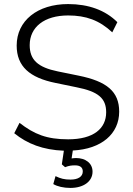

<svg xmlns="http://www.w3.org/2000/svg" viewBox="-20 -733 653 944"><path d="M326 191C391 191 435 159 435 111C435 69 400 44 354 44C347 44 339 45 332 46L338 7C479 0 566 -75 566 -184C566 -283 505 -333 367 -361L264 -382C166 -402 126 -439 126 -511C126 -600 198 -657 315 -657C403 -657 469 -633 532 -574L557 -624C498 -683 415 -713 315 -713C164 -713 62 -631 62 -509C62 -407 125 -351 254 -325L356 -304C463 -283 502 -250 502 -181C502 -101 440 -48 315 -48C210 -48 148 -73 76 -129L50 -78C114 -26 191 4 294 8L284 75L300 89C320 81 334 80 349 80C375 80 387 91 387 110C387 136 363 150 327 150C296 150 278 145 253 133L242 172C262 184 293 191 326 191Z"/></svg>

Font: Poppy and Pepper Light
Style: Regular
Weight: 300
Designer: Thy Ha
Foundry: Thy Ha
Version: Version 0.001;Glyphs 3.2 (3227)